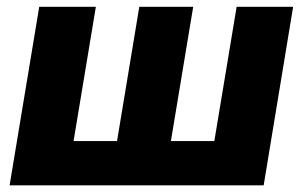

<svg xmlns="http://www.w3.org/2000/svg" viewBox="-20 -556 909 576"><path d="M97.7 -535.6H267.6L200.7 -132.8H331.1L397.9 -535.6H559.6L492.7 -132.8H623L689.9 -535.6H859.4L771 0H8.8Z"/></svg>

Font: Inter 20pt ExtraBold
Style: Italic
Weight: 800
Italic angle: -9.3988°
Version: Version 4.001;git-66647c0bb